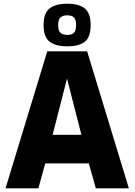

<svg xmlns="http://www.w3.org/2000/svg" viewBox="-20 -1020 729 1040"><path d="M10 0 236 -742H452L678 0H499L461 -135H225L188 0ZM265 -290H421L343 -594ZM344 -769Q282 -769 249 -794Q216 -819 216 -884Q216 -949 249 -974.5Q282 -1000 344 -1000Q407 -1000 439 -974.5Q471 -949 471 -884Q471 -819 439.5 -794Q408 -769 344 -769ZM345 -831Q370 -831 381 -842.5Q392 -854 392 -884Q392 -914 380.5 -925.5Q369 -937 344 -937Q320 -937 307.5 -925.5Q295 -914 295 -884Q295 -854 307.5 -842.5Q320 -831 345 -831Z"/></svg>

Font: Exo Thin ExtraBold
Style: Regular
Weight: 800
Version: Version 2.000